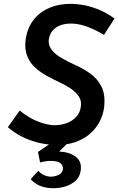

<svg xmlns="http://www.w3.org/2000/svg" viewBox="-20 -749 617 1001"><path d="M522 -567Q485 -590 442 -607Q399 -624 359 -626Q328 -627 305.5 -620.5Q283 -614 267.5 -602Q252 -590 244 -574Q236 -558 234 -540Q232 -511 250.5 -488Q269 -465 301 -446.5Q333 -428 368 -412Q410 -394 448 -367.5Q486 -341 508 -299.5Q530 -258 523 -192Q519 -153 500 -116Q481 -79 448 -50.5Q415 -22 367.5 -6.5Q320 9 258 6Q213 4 170.5 -7.5Q128 -19 90.5 -38.5Q53 -58 21 -86L83 -173Q106 -153 135.5 -136Q165 -119 197.5 -108.5Q230 -98 261 -96Q297 -96 327.5 -107Q358 -118 378.5 -141Q399 -164 402 -198Q405 -227 389 -249Q373 -271 347 -288.5Q321 -306 290 -320Q258 -335 225 -353Q192 -371 164.5 -395.5Q137 -420 122.5 -455Q108 -490 113 -537Q120 -598 152 -641.5Q184 -685 236.5 -707.5Q289 -730 354 -729Q406 -727 446.5 -715.5Q487 -704 519 -688Q551 -672 577 -652ZM180 141Q189 153 204.5 161.5Q220 170 241 172Q263 173 284 163.5Q305 154 308 133Q310 119 299 105.5Q288 92 253 90Q237 89 220 91.5Q203 94 189 98L178 43L246 -3L331 -1L254 76L235 47Q246 44 260 42.5Q274 41 287 41Q341 43 374 67.5Q407 92 401 138Q397 173 373.5 194Q350 215 316 224.5Q282 234 245 232Q205 229 179.5 215.5Q154 202 140 185Z"/></svg>

Font: Josefin Sans Thin SemiBold
Style: Italic
Weight: 600
Italic angle: -7°
Version: Version 2.000